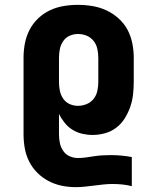

<svg xmlns="http://www.w3.org/2000/svg" viewBox="-20 -548 640 791"><path d="M291 223Q262 223 233.5 217Q205 211 179.5 197.5Q154 184 133.5 163.5Q113 143 100 117Q87 91 82 62.5Q77 34 77 5V-310Q77 -340 82.5 -369Q88 -398 101.5 -424.5Q115 -451 137 -472Q159 -493 185.5 -505.5Q212 -518 241.5 -523Q271 -528 301 -528Q331 -528 361 -523Q391 -518 418 -505.5Q445 -493 468 -472.5Q491 -452 505 -426Q519 -400 525 -370Q531 -340 531 -310V-210Q531 -184 528 -158Q525 -132 516.5 -107.5Q508 -83 494 -60.5Q480 -38 459 -22Q438 -6 412.5 1Q387 8 361 8Q340 8 318.5 3Q297 -2 278.5 -13.5Q260 -25 246 -42.5Q232 -60 223 -79V5Q223 23 226.5 40.5Q230 58 240 73Q250 88 266.5 95.5Q283 103 301 103Q318 103 335 100.5Q352 98 368.5 95.5Q385 93 402 92Q419 91 436 91Q458 91 480 93Q502 95 523 99V219Q504 214 484 212Q464 210 444 210Q425 210 406 212Q387 214 368 216.5Q349 219 329.5 221Q310 223 291 223ZM301 -112Q319 -112 336.5 -119Q354 -126 365.5 -140.5Q377 -155 381 -173.5Q385 -192 385 -210V-310Q385 -328 381 -346.5Q377 -365 365.5 -379.5Q354 -394 337 -401Q320 -408 301 -408Q283 -408 266.5 -400.5Q250 -393 240 -378Q230 -363 226.5 -345.5Q223 -328 223 -310V-210Q223 -192 226.5 -174.5Q230 -157 240 -142Q250 -127 266.5 -119.5Q283 -112 301 -112Z"/></svg>

Font: Iosevka Custom Heavy Extended
Style: Regular
Weight: 900
Width: 7
Monospace: yes
Designer: Belleve Invis
Foundry: Belleve Invis
Version: Version 11.2.4; ttfautohint (v1.8.4)